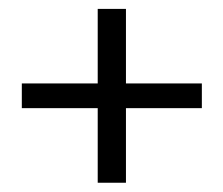

<svg xmlns="http://www.w3.org/2000/svg" viewBox="-20 -465 494 425"><path d="M426.8 -225.6V-280.3H258.8V-445.3H196.3V-280.3H28.3V-225.6H196.3V-60.5H258.8V-225.6Z"/></svg>

Font: Yaldevi Colombo
Style: Regular
Weight: 400
Designer: Sol Matas, Denzil Rajitha, Kosala Senevirathne and Pathum Egodawatta
Foundry: Mooniak
Version: Version 1.020 ; ttfautohint (v1.6)